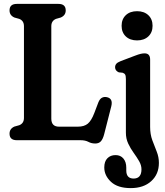

<svg xmlns="http://www.w3.org/2000/svg" viewBox="-20 -720 846 986"><path d="M292 -630 267.5 -623Q243.5 -613 243.5 -585.5V-111Q243.5 -69.5 283 -69.5H380Q412.5 -69.5 431 -85Q449.5 -100.5 464.5 -140L485 -194Q492.5 -212.5 503.8 -218.2Q515 -224 529 -221Q561.5 -214 551.5 -174L515 -31Q508.5 -6 498.2 5.5Q488 17 469 17Q449.5 17 433.8 8.5Q418 0 393 0H66.5Q29 0 29 -33.5Q29 -59 54 -70L79 -77Q103 -86.5 103 -114.5V-585.5Q103 -613.5 79 -623L54 -630Q29 -641 29 -666.5Q29 -700 66.5 -700H280Q317.5 -700 317.5 -666.5Q317.5 -641 292 -630ZM684 -512.5Q647.5 -512.5 626 -533Q604.5 -553.5 604.5 -587.5Q604.5 -621.5 626 -642Q647.5 -662.5 684 -662.5Q720 -662.5 741.8 -642Q763.5 -621.5 763.5 -587.5Q763.5 -553.5 741.8 -533Q720 -512.5 684 -512.5ZM751 -68Q751 -30.5 762.2 0Q773.5 30.5 784.8 58.5Q796 86.5 796 116.5Q796 174.5 756.8 210.2Q717.5 246 651.5 246Q584.5 246 550 213.8Q515.5 181.5 515.5 140Q515.5 109 531.5 92.8Q547.5 76.5 573.5 76.5Q599 76.5 613.8 94.2Q628.5 112 628.5 141V155.5Q628.5 197 666.5 197Q706.5 196.5 706.5 149.5Q706.5 128.5 694.5 107.8Q682.5 87 666.5 65Q650.5 43 638.5 17.5Q626.5 -8 626.5 -38.5V-313.5Q626.5 -330 622.8 -336.8Q619 -343.5 609.5 -346.5L590 -348.5Q571 -357 571 -374.5Q571 -384.5 577 -392Q583 -399.5 599.5 -406L672 -433.5Q691.5 -441 702.5 -443.5Q713.5 -446 722.5 -446Q751 -446 751 -414Z"/></svg>

Font: Fraunces 144pt SuperSoft SemiBold
Style: Regular
Weight: 600
Version: Version 1.000;[b76b70a41]